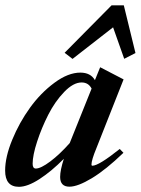

<svg xmlns="http://www.w3.org/2000/svg" viewBox="-24 -702 538 733"><path d="M252.9 -477.1 222.7 -500.5 401.9 -681.6H448.7L493.2 -499.5L450.2 -477.5L407.7 -597.7ZM48.3 11.2Q-4.4 11.2 -4.4 -50.8Q-4.4 -102.5 22.7 -168.5Q49.8 -234.4 90.6 -290.8Q131.3 -347.2 183.8 -386Q236.3 -424.8 282.7 -424.8Q321.8 -424.8 338.4 -396L358.4 -445.3L447.8 -398.9L344.2 -136.7Q325.2 -90.8 325.2 -73.7Q325.2 -69.3 328.6 -69.3Q353 -69.3 433.1 -133.3L447.3 -118.7Q380.4 -54.2 326.7 -21.7Q272.9 10.7 241.2 10.7Q205.6 10.7 205.6 -26.4Q205.6 -51.8 219.7 -95.7Q172.4 -47.9 126.7 -18.3Q81.1 11.2 48.3 11.2ZM100.6 -76.7Q100.6 -58.6 112.8 -58.6Q131.8 -58.6 168 -85.7Q204.1 -112.8 242.2 -155.8L325.7 -363.8Q313.5 -387.2 287.6 -387.2Q255.9 -387.2 220.9 -350.8Q186 -314.5 160.4 -264.2Q134.8 -213.9 117.7 -161.4Q100.6 -108.9 100.6 -76.7Z"/></svg>

Font: Elstob 18pt
Style: Bold Italic
Weight: 700
Italic angle: -20°
Designer: Peter S. Baker
Version: Version 1.015